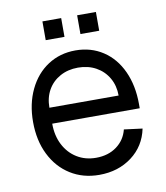

<svg xmlns="http://www.w3.org/2000/svg" viewBox="-78 -725 697 806"><g transform="rotate(-10 270.5 -322.0)"><path d="M45 -251Q45 -328 74 -388.5Q103 -449 154.5 -482.5Q206 -516 272 -516Q338 -516 389 -482.5Q440 -449 468 -388Q496 -327 496 -248V-230H123Q123 -179 143 -140Q163 -101 198.5 -79Q234 -57 280 -57Q332 -57 368 -83.5Q404 -110 415 -154L493 -144Q478 -71 420 -27.5Q362 16 281 16Q212 16 158.5 -17.5Q105 -51 75 -111.5Q45 -172 45 -251ZM270 -443Q227 -443 193.5 -424.5Q160 -406 141.5 -373.5Q123 -341 123 -298H418Q418 -340 399 -373Q380 -406 346.5 -424.5Q313 -443 270 -443ZM305 -660H385V-580H305ZM157 -660H237V-580H157Z"/></g></svg>

Font: Uncut Sans Variable
Style: Regular
Weight: 400
Designer: Kasper Nordkvist
Foundry: UNCUT.wtf
Version: Version 1.303;Glyphs 3.1.2 (3151)